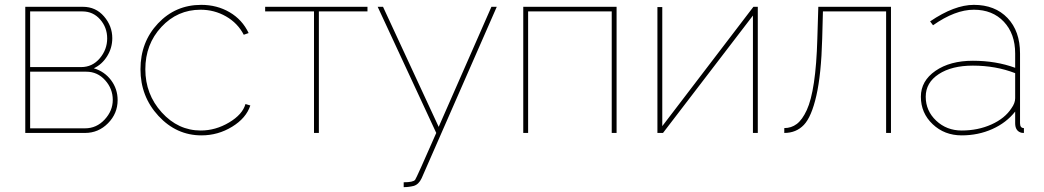

<svg xmlns="http://www.w3.org/2000/svg" viewBox="-20 -547 4294 790"><path d="M84 0V-519H321Q374 -519 408 -479.5Q442 -440 442 -390Q442 -350 421 -316Q400 -282 366 -266Q410 -253 437 -217Q464 -181 464 -135Q464 -80 424.5 -40Q385 0 330 0ZM104 -271H314Q360 -271 390.5 -307Q421 -343 421 -389Q421 -434 392 -467Q363 -500 319 -500H104ZM104 -19H330Q377 -19 410.5 -55Q444 -91 444 -136Q444 -182 412.5 -217Q381 -252 335 -252H104Z M809 10Q706 10 632 -70Q558 -150 558 -262Q558 -374 630 -450.5Q702 -527 808 -527Q873 -527 925 -496.5Q977 -466 1003 -411L983 -404Q958 -452 910 -479.5Q862 -507 805 -507Q710 -507 644 -436Q578 -365 578 -262Q578 -159 645.5 -84.5Q713 -10 806 -10Q867 -10 922.5 -43Q978 -76 990 -119L1010 -113Q993 -61 935 -25.5Q877 10 809 10Z M1272 0V-500H1071V-519H1492V-500H1292V0Z M1641 203Q1680 203 1688 193Q1694 185 1775 0L1534 -519H1556L1785 -25L2002 -519H2024L1715 186Q1703 212 1682 218Q1662 223 1641 223Z M2133 0V-519H2517V0H2497V-500H2153V0Z M2685 0V-518H2705V-28L3080 -519H3098V0H3078V-483L2708 0Z M3207 0V-20Q3236 -20 3258.5 -37Q3281 -54 3299.5 -94Q3318 -134 3329 -207.5Q3340 -281 3343 -388L3347 -519H3646V0H3626V-500H3366L3363 -388Q3359 -241 3339 -153.5Q3319 -66 3287.5 -33Q3256 0 3207 0Z M3769 -149Q3769 -214 3829 -255.5Q3889 -297 3983 -297Q4078 -297 4157 -268V-327Q4157 -408 4110.5 -457.5Q4064 -507 3987 -507Q3910 -507 3819 -443L3807 -459Q3907 -527 3987 -527Q4074 -527 4125.5 -473Q4177 -419 4177 -327V-40Q4177 -20 4193 -20V0Q4182 0 4179 -2Q4157 -10 4157 -40V-88Q4121 -42 4063 -16Q4005 10 3937 10Q3866 10 3817.5 -36Q3769 -82 3769 -149ZM4142 -102Q4157 -123 4157 -143V-246Q4077 -277 3983 -277Q3896 -277 3842.5 -242Q3789 -207 3789 -149Q3789 -91 3832 -50.5Q3875 -10 3937 -10Q4004 -10 4059.5 -35Q4115 -60 4142 -102Z"/></svg>

Font: Raleway-v4020 Thin
Style: Regular
Weight: 250
Designer: Matt McInerney, Pablo Impallari, Rodrigo Fuenzalida
Foundry: Matt McInerney, Pablo Impallari, Rodrigo Fuenzalida
Version: Version 4.020;PS 004.020;hotconv 1.0.88;makeotf.lib2.5.64775